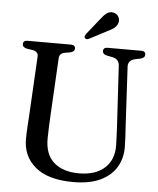

<svg xmlns="http://www.w3.org/2000/svg" viewBox="-60 -938 827 1004"><g transform="rotate(5 354.0 -436.0)"><path d="M565 -294.5 546.5 -612Q544.5 -645.5 511.5 -653L479.5 -659.5Q457.5 -664.5 457.5 -681Q457.5 -700 480 -700H657Q679.5 -700 679.5 -681Q679.5 -665 657 -659L628 -653Q590.5 -644 593 -609.5L610 -296Q612 -270.5 613.2 -246Q614.5 -221.5 615 -195.5Q616.5 -134.5 589 -87Q561.5 -39.5 504.8 -12.2Q448 15 362 15Q229.5 15 162 -41.8Q94.5 -98.5 96.5 -193Q96.5 -215 98.8 -253Q101 -291 103 -321L119.5 -622.5Q121 -648.5 91 -654L59.5 -659Q37 -664 37 -681Q37 -700 60 -700H288Q310.5 -700 310.5 -681Q310.5 -664.5 288.5 -659.5L257.5 -654Q231.5 -649 230 -623.5L213.5 -322Q211.5 -286 210.5 -256.5Q209.5 -227 209 -203.5Q207.5 -118.5 255 -75.8Q302.5 -33 388 -33Q474.5 -33 522.8 -77Q571 -121 569 -198Q568 -230 567 -252.5Q566 -275 565 -294.5ZM426 -843Q443 -866 459 -878.2Q475 -890.5 495 -886Q513 -882 521.2 -867.5Q529.5 -853 526 -838Q522 -820 508.2 -808.8Q494.5 -797.5 472.5 -787.5L378 -738Q364.5 -732 357.5 -740.5Q354 -745 355.8 -750.5Q357.5 -756 360.5 -761Z"/></g></svg>

Font: Fraunces 72pt S050
Style: Regular
Weight: 400
Version: Version 1.000; ttfautohint (v1.8.3)